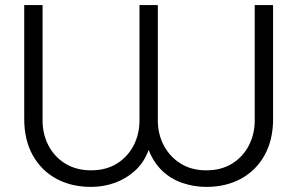

<svg xmlns="http://www.w3.org/2000/svg" viewBox="-20 -720 1166 753"><path d="M337 13Q260 13 201 -19Q142 -51 108.5 -111Q75 -171 75 -253V-700H147V-247Q147 -194 170 -149.5Q193 -105 236 -78.5Q279 -52 337 -52Q396 -52 438.5 -78.5Q481 -105 504 -149.5Q527 -194 527 -247V-700H599V-247Q599 -194 622.5 -149.5Q646 -105 688.5 -78.5Q731 -52 789 -52Q848 -52 890.5 -78.5Q933 -105 956 -149.5Q979 -194 979 -247V-700H1051V-253Q1051 -171 1017.5 -111Q984 -51 925 -19Q866 13 789 13Q741 13 695.5 -2.5Q650 -18 616 -50.5Q582 -83 563 -132Q545 -83 510 -51Q475 -19 430.5 -3Q386 13 337 13Z"/></svg>

Font: MuseoModerno SemiBold Light
Style: Regular
Weight: 300
Version: Version 1.001